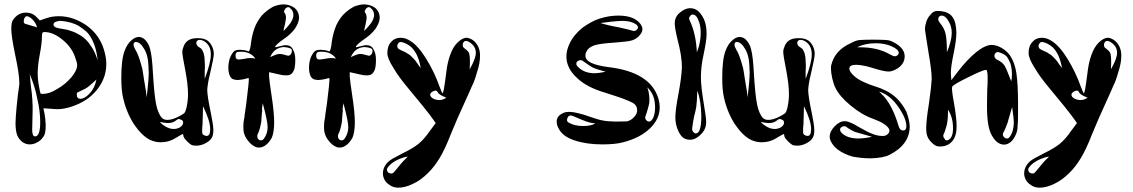

<svg xmlns="http://www.w3.org/2000/svg" viewBox="-20 -743 5238 888"><path d="M425.8 -375C420.9 -348.6 410.2 -327.1 394.5 -310.5C378.9 -293.9 364.3 -286.1 351.6 -286.1C340.8 -286.1 335 -293 335 -305.7C335 -310.5 335.9 -313.5 336.9 -314.5C337.9 -315.4 345.7 -319.3 358.4 -325.2C370.1 -330.1 378.9 -335 385.7 -339.8C392.6 -344.7 405.3 -356.4 425.8 -375ZM117.2 -400.4C131.8 -366.2 144.5 -329.1 152.3 -287.1C162.1 -246.1 166 -210 166 -177.7C166 -135.7 158.2 -113.3 143.6 -112.3H142.6H141.6C132.8 -112.3 128.9 -123 128.9 -143.6C129.9 -196.3 130.9 -225.6 130.9 -232.4C130.9 -240.2 130.9 -248 130.9 -255.9C129.9 -264.6 129.9 -271.5 129.9 -277.3C129.9 -282.2 128.9 -291 127.9 -302.7C127 -314.5 126 -322.3 125 -327.1C124 -332 123 -342.8 121.1 -361.3C120.1 -379.9 118.2 -392.6 117.2 -400.4ZM186.5 -594.7C211.9 -594.7 238.3 -584 267.6 -560.5C294.9 -539.1 314.5 -512.7 325.2 -484.4C333 -463.9 336.9 -449.2 336.9 -442.4C336.9 -425.8 328.1 -407.2 309.6 -384.8C291 -363.3 268.6 -344.7 242.2 -330.1C218.8 -315.4 197.3 -308.6 176.8 -308.6C171.9 -308.6 168 -309.6 167 -311.5C166 -314.5 162.1 -332 157.2 -362.3C155.3 -377 154.3 -391.6 154.3 -404.3C154.3 -426.8 157.2 -456.1 164.1 -492.2C170.9 -527.3 173.8 -553.7 173.8 -570.3C173.8 -581.1 174.8 -587.9 175.8 -589.8C176.8 -593.8 180.7 -594.7 186.5 -594.7ZM256.8 -611.3C237.3 -614.3 227.5 -620.1 227.5 -629.9C227.5 -634.8 230.5 -638.7 236.3 -641.6C243.2 -644.5 251 -646.5 261.7 -646.5C276.4 -645.5 292 -642.6 309.6 -637.7C322.3 -633.8 335 -628.9 345.7 -622.1C356.4 -615.2 368.2 -606.4 380.9 -595.7C392.6 -584 402.3 -568.4 410.2 -550.8C418.9 -531.2 424.8 -510.7 428.7 -486.3C429.7 -475.6 430.7 -468.8 431.6 -463.9C422.9 -492.2 412.1 -515.6 398.4 -533.2C386.7 -552.7 371.1 -566.4 355.5 -577.1C337.9 -587.9 323.2 -595.7 308.6 -599.6C293.9 -605.5 277.3 -608.4 256.8 -611.3ZM103.5 -668C106.4 -668 109.4 -667 114.3 -665C119.1 -663.1 125 -658.2 130.9 -652.3C138.7 -644.5 143.6 -636.7 147.5 -627.9C149.4 -623 150.4 -619.1 151.4 -616.2C140.6 -620.1 131.8 -623 123 -625C114.3 -627.9 108.4 -628.9 103.5 -630.9C99.6 -630.9 96.7 -632.8 93.8 -634.8C90.8 -635.7 89.8 -638.7 89.8 -644.5C89.8 -649.4 90.8 -655.3 93.8 -660.2C96.7 -665 99.6 -668 103.5 -668ZM148.4 -665C135.7 -677.7 120.1 -684.6 101.6 -684.6H99.6C76.2 -684.6 56.6 -673.8 42 -653.3C35.2 -645.5 32.2 -630.9 32.2 -609.4C32.2 -586.9 38.1 -546.9 50.8 -486.3C63.5 -427.7 69.3 -385.7 69.3 -362.3C69.3 -353.5 69.3 -347.7 68.4 -344.7C67.4 -339.8 66.4 -326.2 62.5 -302.7C60.5 -279.3 57.6 -260.7 56.6 -246.1C53.7 -213.9 51.8 -189.5 51.8 -172.9C51.8 -148.4 54.7 -128.9 60.5 -115.2C66.4 -102.5 75.2 -91.8 86.9 -84C96.7 -78.1 106.4 -75.2 117.2 -75.2C129.9 -75.2 141.6 -78.1 154.3 -85.9C166 -91.8 174.8 -101.6 181.6 -112.3C188.5 -121.1 191.4 -138.7 191.4 -165C190.4 -186.5 188.5 -205.1 185.5 -219.7L180.7 -242.2L224.6 -239.3C231.4 -238.3 240.2 -238.3 250 -238.3C266.6 -238.3 287.1 -242.2 311.5 -250C361.3 -266.6 400.4 -292 428.7 -328.1C457 -363.3 471.7 -403.3 471.7 -447.3C471.7 -467.8 467.8 -490.2 460.9 -512.7C447.3 -558.6 419.9 -596.7 380.9 -625C339.8 -653.3 297.9 -668 252 -668C231.4 -668 210.9 -665 192.4 -658.2L164.1 -648.4Z M805.7 -192.4C811.5 -192.4 816.4 -190.4 821.3 -187.5C825.2 -184.6 827.1 -179.7 827.1 -174.8C826.2 -166 820.3 -158.2 807.6 -151.4C800.8 -148.4 793 -146.5 783.2 -146.5C770.5 -146.5 757.8 -150.4 743.2 -159.2C732.4 -166 724.6 -171.9 719.7 -178.7C736.3 -175.8 749 -173.8 755.9 -173.8C765.6 -173.8 774.4 -175.8 780.3 -177.7C788.1 -181.6 793 -184.6 795.9 -187.5C799.8 -190.4 802.7 -192.4 805.7 -192.4ZM918.9 -252C941.4 -206.1 952.1 -170.9 952.1 -146.5C952.1 -141.6 951.2 -134.8 950.2 -127C947.3 -118.2 942.4 -114.3 935.5 -114.3C930.7 -114.3 925.8 -116.2 920.9 -119.1C917 -122.1 915 -127 915 -131.8V-143.6C915 -148.4 915 -154.3 916 -160.2C917 -168 917 -173.8 917 -180.7C918 -195.3 918 -218.8 918.9 -252ZM606.4 -512.7C600.6 -522.5 597.7 -530.3 597.7 -536.1C597.7 -544.9 601.6 -548.8 608.4 -548.8C621.1 -548.8 633.8 -539.1 645.5 -518.6C659.2 -498 666 -468.8 667 -430.7C667 -428.7 667 -425.8 667 -419.9C668 -416 668 -412.1 668 -409.2C668 -387.7 665 -348.6 658.2 -293C658.2 -293.9 657.2 -302.7 655.3 -319.3C652.3 -335.9 649.4 -355.5 645.5 -378.9C642.6 -400.4 639.6 -417 637.7 -426.8C627 -467.8 617.2 -496.1 606.4 -512.7ZM901.4 -524.4C892.6 -529.3 888.7 -535.2 887.7 -543.9C888.7 -553.7 893.6 -558.6 904.3 -558.6C910.2 -558.6 916 -556.6 921.9 -553.7C944.3 -541 955.1 -520.5 955.1 -491.2C955.1 -464.8 945.3 -427.7 926.8 -377.9V-387.7C926.8 -393.6 926.8 -402.3 926.8 -414.1C927.7 -425.8 927.7 -434.6 927.7 -441.4C927.7 -450.2 926.8 -462.9 925.8 -477.5C923.8 -491.2 920.9 -502 917 -507.8C914.1 -515.6 908.2 -520.5 901.4 -524.4ZM648.4 -561.5C640.6 -568.4 631.8 -571.3 623 -572.3C610.4 -572.3 598.6 -566.4 586.9 -555.7C574.2 -544.9 564.5 -529.3 556.6 -508.8C545.9 -481.4 541 -439.5 541 -381.8C541 -343.8 543.9 -314.5 548.8 -293C558.6 -248 575.2 -207 598.6 -169.9C623 -133.8 648.4 -108.4 674.8 -95.7C690.4 -88.9 706.1 -85 722.7 -85C749 -85 772.5 -91.8 794.9 -106.4C813.5 -117.2 823.2 -123 825.2 -123C827.1 -123 828.1 -120.1 828.1 -115.2C828.1 -109.4 834 -100.6 846.7 -87.9C854.5 -80.1 861.3 -75.2 866.2 -72.3C871.1 -70.3 878.9 -69.3 887.7 -69.3C902.3 -69.3 917 -73.2 929.7 -80.1C942.4 -86.9 952.1 -93.8 958 -103.5C963.9 -111.3 966.8 -124 966.8 -140.6C966.8 -157.2 962.9 -182.6 956.1 -215.8C944.3 -271.5 938.5 -308.6 938.5 -327.1C939.5 -344.7 943.4 -371.1 952.1 -405.3C962.9 -451.2 968.8 -481.4 968.8 -494.1C968.8 -503.9 966.8 -514.6 961.9 -526.4C956.1 -539.1 948.2 -548.8 940.4 -554.7C930.7 -561.5 918.9 -565.4 902.3 -566.4H891.6C861.3 -566.4 841.8 -555.7 831.1 -533.2C826.2 -521.5 823.2 -511.7 823.2 -503.9C823.2 -493.2 827.1 -466.8 835.9 -423.8C844.7 -377.9 849.6 -339.8 849.6 -307.6C849.6 -289.1 847.7 -268.6 842.8 -246.1C839.8 -233.4 836.9 -225.6 833 -220.7C828.1 -215.8 819.3 -210.9 806.6 -204.1C786.1 -193.4 768.6 -188.5 753.9 -188.5C743.2 -188.5 735.4 -191.4 728.5 -198.2C716.8 -210.9 708 -232.4 702.1 -260.7C696.3 -289.1 691.4 -336.9 687.5 -402.3C684.6 -456.1 680.7 -492.2 674.8 -513.7C670.9 -533.2 661.1 -549.8 648.4 -561.5Z M1195.3 -265.6C1210 -210 1217.8 -173.8 1217.8 -155.3C1217.8 -136.7 1212.9 -120.1 1202.1 -103.5C1197.3 -96.7 1192.4 -93.8 1186.5 -93.8C1181.6 -93.8 1176.8 -95.7 1174.8 -99.6C1170.9 -103.5 1169.9 -108.4 1169.9 -113.3C1169.9 -118.2 1170.9 -121.1 1171.9 -123C1176.8 -131.8 1179.7 -141.6 1182.6 -152.3C1185.5 -163.1 1186.5 -171.9 1188.5 -180.7C1188.5 -189.5 1190.4 -203.1 1191.4 -221.7C1192.4 -224.6 1193.4 -228.5 1192.4 -232.4C1191.4 -236.3 1191.4 -240.2 1192.4 -246.1C1193.4 -250 1194.3 -256.8 1195.3 -265.6ZM1093.8 -503.9C1112.3 -503.9 1128.9 -500 1141.6 -491.2C1151.4 -484.4 1157.2 -478.5 1160.2 -471.7C1155.3 -473.6 1147.5 -474.6 1138.7 -474.6C1130.9 -474.6 1121.1 -473.6 1108.4 -470.7C1096.7 -468.8 1088.9 -467.8 1085 -467.8C1080.1 -467.8 1076.2 -468.8 1073.2 -471.7C1070.3 -474.6 1069.3 -478.5 1069.3 -485.4C1069.3 -494.1 1071.3 -499 1075.2 -501C1078.1 -502.9 1085 -503.9 1093.8 -503.9ZM1229.5 -478.5C1242.2 -508.8 1263.7 -524.4 1293.9 -525.4C1305.7 -524.4 1315.4 -522.5 1322.3 -519.5C1327.1 -517.6 1330.1 -513.7 1330.1 -506.8C1330.1 -502 1328.1 -497.1 1325.2 -492.2C1321.3 -487.3 1317.4 -485.4 1313.5 -485.4H1311.5C1308.6 -486.3 1302.7 -487.3 1293.9 -490.2C1286.1 -492.2 1280.3 -493.2 1276.4 -493.2H1269.5C1260.7 -492.2 1247.1 -487.3 1229.5 -478.5ZM1313.5 -710C1317.4 -710 1322.3 -706.1 1328.1 -699.2C1334 -692.4 1336.9 -683.6 1336.9 -673.8C1336.9 -658.2 1329.1 -641.6 1313.5 -624C1311.5 -621.1 1303.7 -612.3 1291 -599.6C1292 -606.4 1293.9 -617.2 1297.9 -630.9C1300.8 -645.5 1302.7 -655.3 1302.7 -662.1C1302.7 -667 1301.8 -670.9 1300.8 -673.8C1300.8 -674.8 1299.8 -676.8 1298.8 -679.7C1297.9 -682.6 1296.9 -683.6 1295.9 -682.6C1294.9 -685.5 1293.9 -687.5 1293.9 -688.5C1293.9 -693.4 1295.9 -698.2 1299.8 -703.1C1304.7 -708 1308.6 -710 1313.5 -710ZM1342.8 -706.1C1328.1 -716.8 1310.5 -722.7 1292 -722.7C1276.4 -722.7 1260.7 -718.8 1245.1 -712.9C1230.5 -705.1 1215.8 -695.3 1201.2 -681.6C1186.5 -668.9 1174.8 -650.4 1163.1 -627.9C1153.3 -605.5 1145.5 -579.1 1141.6 -549.8C1138.7 -519.5 1133.8 -504.9 1128.9 -504.9L1127.9 -505.9H1127L1125 -506.8C1124 -507.8 1122.1 -507.8 1119.1 -508.8C1116.2 -509.8 1113.3 -509.8 1110.4 -510.7C1106.4 -511.7 1102.5 -511.7 1098.6 -511.7C1095.7 -512.7 1091.8 -512.7 1087.9 -512.7C1075.2 -512.7 1065.4 -509.8 1060.5 -503.9C1052.7 -495.1 1046.9 -484.4 1042 -470.7C1038.1 -457 1036.1 -443.4 1036.1 -429.7C1036.1 -417 1038.1 -405.3 1042 -394.5C1045.9 -384.8 1051.8 -378.9 1059.6 -376C1066.4 -374 1073.2 -373 1080.1 -373C1087.9 -373 1097.7 -375 1109.4 -377C1121.1 -380.9 1127.9 -381.8 1128.9 -381.8C1129.9 -381.8 1130.9 -380.9 1130.9 -377.9C1130.9 -365.2 1127 -327.1 1119.1 -264.6C1118.2 -254.9 1116.2 -243.2 1114.3 -230.5C1112.3 -216.8 1110.4 -207 1110.4 -200.2C1108.4 -193.4 1108.4 -186.5 1106.4 -177.7C1106.4 -168.9 1105.5 -162.1 1105.5 -156.2C1105.5 -145.5 1106.4 -137.7 1107.4 -131.8C1111.3 -115.2 1118.2 -101.6 1129.9 -88.9C1139.6 -76.2 1151.4 -68.4 1162.1 -63.5C1165 -61.5 1170.9 -60.5 1177.7 -60.5C1189.5 -60.5 1200.2 -64.5 1211.9 -74.2C1221.7 -82 1230.5 -93.8 1237.3 -106.4C1244.1 -123 1248 -146.5 1248 -176.8C1248 -207 1244.1 -248 1236.3 -298.8C1228.5 -351.6 1224.6 -380.9 1224.6 -387.7V-409.2L1263.7 -400.4C1278.3 -396.5 1291 -394.5 1303.7 -394.5C1314.5 -394.5 1321.3 -396.5 1326.2 -400.4C1331.1 -403.3 1335 -409.2 1338.9 -417C1343.8 -427.7 1345.7 -444.3 1345.7 -465.8C1345.7 -484.4 1342.8 -501 1335 -513.7C1329.1 -527.3 1317.4 -534.2 1300.8 -534.2C1296.9 -534.2 1290 -533.2 1279.3 -530.3L1254.9 -524.4C1253.9 -524.4 1252.9 -525.4 1252.9 -526.4C1252.9 -529.3 1256.8 -534.2 1264.6 -541C1272.5 -547.9 1281.2 -554.7 1291 -561.5C1313.5 -576.2 1331.1 -592.8 1344.7 -611.3C1356.4 -629.9 1363.3 -646.5 1363.3 -663.1C1362.3 -680.7 1355.5 -695.3 1342.8 -706.1Z M1568.4 -265.6C1583 -210 1590.8 -173.8 1590.8 -155.3C1590.8 -136.7 1585.9 -120.1 1575.2 -103.5C1570.3 -96.7 1565.4 -93.8 1559.6 -93.8C1554.7 -93.8 1549.8 -95.7 1547.9 -99.6C1543.9 -103.5 1543 -108.4 1543 -113.3C1543 -118.2 1543.9 -121.1 1544.9 -123C1549.8 -131.8 1552.7 -141.6 1555.7 -152.3C1558.6 -163.1 1559.6 -171.9 1561.5 -180.7C1561.5 -189.5 1563.5 -203.1 1564.5 -221.7C1565.4 -224.6 1566.4 -228.5 1565.4 -232.4C1564.5 -236.3 1564.5 -240.2 1565.4 -246.1C1566.4 -250 1567.4 -256.8 1568.4 -265.6ZM1466.8 -503.9C1485.4 -503.9 1502 -500 1514.6 -491.2C1524.4 -484.4 1530.3 -478.5 1533.2 -471.7C1528.3 -473.6 1520.5 -474.6 1511.7 -474.6C1503.9 -474.6 1494.1 -473.6 1481.4 -470.7C1469.7 -468.8 1461.9 -467.8 1458 -467.8C1453.1 -467.8 1449.2 -468.8 1446.3 -471.7C1443.4 -474.6 1442.4 -478.5 1442.4 -485.4C1442.4 -494.1 1444.3 -499 1448.2 -501C1451.2 -502.9 1458 -503.9 1466.8 -503.9ZM1602.5 -478.5C1615.2 -508.8 1636.7 -524.4 1667 -525.4C1678.7 -524.4 1688.5 -522.5 1695.3 -519.5C1700.2 -517.6 1703.1 -513.7 1703.1 -506.8C1703.1 -502 1701.2 -497.1 1698.2 -492.2C1694.3 -487.3 1690.4 -485.4 1686.5 -485.4H1684.6C1681.6 -486.3 1675.8 -487.3 1667 -490.2C1659.2 -492.2 1653.3 -493.2 1649.4 -493.2H1642.6C1633.8 -492.2 1620.1 -487.3 1602.5 -478.5ZM1686.5 -710C1690.4 -710 1695.3 -706.1 1701.2 -699.2C1707 -692.4 1710 -683.6 1710 -673.8C1710 -658.2 1702.1 -641.6 1686.5 -624C1684.6 -621.1 1676.8 -612.3 1664.1 -599.6C1665 -606.4 1667 -617.2 1670.9 -630.9C1673.8 -645.5 1675.8 -655.3 1675.8 -662.1C1675.8 -667 1674.8 -670.9 1673.8 -673.8C1673.8 -674.8 1672.9 -676.8 1671.9 -679.7C1670.9 -682.6 1669.9 -683.6 1668.9 -682.6C1668 -685.5 1667 -687.5 1667 -688.5C1667 -693.4 1668.9 -698.2 1672.9 -703.1C1677.7 -708 1681.6 -710 1686.5 -710ZM1715.8 -706.1C1701.2 -716.8 1683.6 -722.7 1665 -722.7C1649.4 -722.7 1633.8 -718.8 1618.2 -712.9C1603.5 -705.1 1588.9 -695.3 1574.2 -681.6C1559.6 -668.9 1547.9 -650.4 1536.1 -627.9C1526.4 -605.5 1518.6 -579.1 1514.6 -549.8C1511.7 -519.5 1506.8 -504.9 1502 -504.9L1501 -505.9H1500L1498 -506.8C1497.1 -507.8 1495.1 -507.8 1492.2 -508.8C1489.3 -509.8 1486.3 -509.8 1483.4 -510.7C1479.5 -511.7 1475.6 -511.7 1471.7 -511.7C1468.8 -512.7 1464.8 -512.7 1460.9 -512.7C1448.2 -512.7 1438.5 -509.8 1433.6 -503.9C1425.8 -495.1 1419.9 -484.4 1415 -470.7C1411.1 -457 1409.2 -443.4 1409.2 -429.7C1409.2 -417 1411.1 -405.3 1415 -394.5C1418.9 -384.8 1424.8 -378.9 1432.6 -376C1439.5 -374 1446.3 -373 1453.1 -373C1460.9 -373 1470.7 -375 1482.4 -377C1494.1 -380.9 1501 -381.8 1502 -381.8C1502.9 -381.8 1503.9 -380.9 1503.9 -377.9C1503.9 -365.2 1500 -327.1 1492.2 -264.6C1491.2 -254.9 1489.3 -243.2 1487.3 -230.5C1485.4 -216.8 1483.4 -207 1483.4 -200.2C1481.4 -193.4 1481.4 -186.5 1479.5 -177.7C1479.5 -168.9 1478.5 -162.1 1478.5 -156.2C1478.5 -145.5 1479.5 -137.7 1480.5 -131.8C1484.4 -115.2 1491.2 -101.6 1502.9 -88.9C1512.7 -76.2 1524.4 -68.4 1535.2 -63.5C1538.1 -61.5 1543.9 -60.5 1550.8 -60.5C1562.5 -60.5 1573.2 -64.5 1585 -74.2C1594.7 -82 1603.5 -93.8 1610.4 -106.4C1617.2 -123 1621.1 -146.5 1621.1 -176.8C1621.1 -207 1617.2 -248 1609.4 -298.8C1601.6 -351.6 1597.7 -380.9 1597.7 -387.7V-409.2L1636.7 -400.4C1651.4 -396.5 1664.1 -394.5 1676.8 -394.5C1687.5 -394.5 1694.3 -396.5 1699.2 -400.4C1704.1 -403.3 1708 -409.2 1711.9 -417C1716.8 -427.7 1718.8 -444.3 1718.8 -465.8C1718.8 -484.4 1715.8 -501 1708 -513.7C1702.1 -527.3 1690.4 -534.2 1673.8 -534.2C1669.9 -534.2 1663.1 -533.2 1652.3 -530.3L1627.9 -524.4C1627 -524.4 1626 -525.4 1626 -526.4C1626 -529.3 1629.9 -534.2 1637.7 -541C1645.5 -547.9 1654.3 -554.7 1664.1 -561.5C1686.5 -576.2 1704.1 -592.8 1717.8 -611.3C1729.5 -629.9 1736.3 -646.5 1736.3 -663.1C1735.4 -680.7 1728.5 -695.3 1715.8 -706.1Z M1866.2 -18.6C1854.5 -7.8 1840.8 5.9 1826.2 24.4C1811.5 43 1801.8 53.7 1798.8 56.6C1795.9 58.6 1793 59.6 1790 59.6C1784.2 59.6 1779.3 57.6 1775.4 54.7C1771.5 50.8 1769.5 45.9 1769.5 41C1769.5 38.1 1770.5 35.2 1772.5 33.2C1783.2 16.6 1801.8 2.9 1827.1 -7.8C1841.8 -13.7 1854.5 -17.6 1866.2 -18.6ZM1995.1 -324.2C1998 -324.2 2000 -323.2 2001 -321.3C2002.9 -319.3 2004.9 -317.4 2005.9 -314.5C2006.8 -311.5 2010.7 -308.6 2016.6 -304.7C2022.5 -300.8 2029.3 -296.9 2038.1 -293.9C2041 -293 2043 -292 2043.9 -291C2034.2 -284.2 2023.4 -280.3 2011.7 -280.3C2001 -280.3 1991.2 -283.2 1983.4 -287.1C1973.6 -293 1969.7 -297.9 1969.7 -304.7C1969.7 -310.5 1973.6 -315.4 1980.5 -319.3C1986.3 -322.3 1991.2 -324.2 1995.1 -324.2ZM1834 -548.8C1835 -548.8 1837.9 -548.8 1841.8 -546.9C1845.7 -546.9 1851.6 -543.9 1860.4 -540C1868.2 -536.1 1876 -530.3 1883.8 -523.4C1891.6 -515.6 1899.4 -504.9 1907.2 -490.2C1914.1 -475.6 1919.9 -459 1923.8 -439.5C1924.8 -433.6 1924.8 -429.7 1925.8 -427.7C1915 -443.4 1906.2 -455.1 1899.4 -464.8C1892.6 -472.7 1883.8 -480.5 1876 -488.3C1866.2 -494.1 1859.4 -499 1854.5 -502C1849.6 -503.9 1839.8 -507.8 1827.1 -514.6C1820.3 -518.6 1817.4 -523.4 1817.4 -530.3C1817.4 -535.2 1819.3 -539.1 1822.3 -543C1825.2 -546.9 1829.1 -548.8 1834 -548.8ZM2126 -521.5C2122.1 -524.4 2120.1 -528.3 2120.1 -535.2C2120.1 -540 2121.1 -543.9 2124 -547.9C2127 -551.8 2130.9 -553.7 2135.7 -553.7C2140.6 -553.7 2145.5 -551.8 2151.4 -547.9C2170.9 -535.2 2180.7 -519.5 2180.7 -499C2180.7 -480.5 2170.9 -455.1 2152.3 -422.9C2152.3 -427.7 2152.3 -434.6 2153.3 -443.4C2153.3 -452.1 2153.3 -457 2153.3 -460C2153.3 -480.5 2151.4 -494.1 2147.5 -501C2144.5 -505.9 2137.7 -512.7 2126 -521.5ZM2171.9 -553.7C2161.1 -562.5 2149.4 -567.4 2138.7 -568.4C2125 -568.4 2110.4 -560.5 2094.7 -544.9C2082 -532.2 2071.3 -514.6 2062.5 -490.2C2053.7 -465.8 2048.8 -443.4 2045.9 -421.9C2043 -400.4 2040 -378.9 2037.1 -356.4C2034.2 -334 2031.2 -320.3 2028.3 -313.5C2028.3 -312.5 2028.3 -311.5 2027.3 -311.5C2025.4 -311.5 2020.5 -322.3 2012.7 -342.8C1997.1 -387.7 1976.6 -429.7 1952.1 -469.7C1927.7 -509.8 1903.3 -537.1 1880.9 -551.8C1865.2 -562.5 1849.6 -568.4 1833 -568.4C1815.4 -568.4 1800.8 -562.5 1789.1 -548.8C1777.3 -537.1 1771.5 -519.5 1771.5 -498C1771.5 -481.4 1780.3 -459 1799.8 -428.7C1817.4 -398.4 1838.9 -370.1 1862.3 -341.8C1885.7 -313.5 1910.2 -284.2 1934.6 -253.9C1959 -223.6 1975.6 -202.1 1983.4 -190.4L1995.1 -173.8L1966.8 -135.7C1950.2 -111.3 1932.6 -91.8 1916 -78.1C1899.4 -64.5 1875 -49.8 1842.8 -34.2C1806.6 -15.6 1785.2 -3.9 1778.3 2.9C1759.8 19.5 1751 38.1 1751 59.6C1751 72.3 1754.9 83 1761.7 93.8C1768.6 103.5 1778.3 111.3 1791 118.2C1801.8 123 1811.5 125 1822.3 125C1842.8 125 1866.2 119.1 1889.6 107.4C1915 95.7 1937.5 79.1 1959 57.6C1979.5 38.1 1997.1 14.6 2013.7 -12.7C2030.3 -40 2046.9 -76.2 2064.5 -121.1C2084 -168.9 2106.4 -220.7 2131.8 -275.4C2146.5 -307.6 2157.2 -331.1 2163.1 -345.7C2170.9 -360.4 2178.7 -381.8 2186.5 -410.2C2196.3 -438.5 2200.2 -463.9 2200.2 -486.3C2200.2 -514.6 2190.4 -537.1 2171.9 -553.7Z M2610.4 -175.8C2605.5 -178.7 2602.5 -182.6 2602.5 -187.5C2602.5 -193.4 2604.5 -198.2 2607.4 -203.1C2611.3 -207 2616.2 -209 2621.1 -209C2622.1 -209 2624 -209 2625 -208C2627 -208 2638.7 -203.1 2660.2 -193.4C2682.6 -183.6 2700.2 -177.7 2714.8 -174.8C2722.7 -173.8 2728.5 -172.9 2733.4 -171.9C2719.7 -164.1 2701.2 -160.2 2677.7 -160.2C2651.4 -160.2 2628.9 -165 2610.4 -175.8ZM2973.6 -338.9C2998 -316.4 3009.8 -286.1 3009.8 -246.1C3009.8 -228.5 3006.8 -212.9 3002 -200.2C2996.1 -187.5 2989.3 -180.7 2981.4 -180.7C2978.5 -180.7 2975.6 -181.6 2972.7 -183.6C2963.9 -190.4 2961.9 -198.2 2965.8 -207C2966.8 -209 2967.8 -213.9 2970.7 -220.7C2972.7 -227.5 2973.6 -232.4 2974.6 -234.4C2975.6 -236.3 2976.6 -240.2 2977.5 -244.1C2978.5 -250 2979.5 -252.9 2980.5 -254.9C2980.5 -256.8 2980.5 -259.8 2982.4 -263.7C2982.4 -267.6 2983.4 -271.5 2983.4 -274.4V-284.2C2983.4 -293 2982.4 -302.7 2980.5 -314.5C2978.5 -324.2 2976.6 -332 2973.6 -338.9ZM2650.4 -436.5C2647.5 -439.5 2645.5 -443.4 2645.5 -448.2C2645.5 -453.1 2647.5 -457 2651.4 -460C2655.3 -462.9 2660.2 -464.8 2665 -464.8C2669.9 -464.8 2672.9 -463.9 2675.8 -460.9C2696.3 -446.3 2710.9 -436.5 2719.7 -431.6C2728.5 -426.8 2749 -419.9 2781.2 -411.1C2757.8 -406.2 2741.2 -404.3 2732.4 -404.3H2729.5C2696.3 -404.3 2669.9 -415 2650.4 -436.5ZM2857.4 -646.5C2877.9 -646.5 2895.5 -643.6 2910.2 -636.7C2923.8 -630.9 2930.7 -624 2930.7 -616.2C2930.7 -613.3 2929.7 -610.4 2926.8 -607.4C2920.9 -599.6 2913.1 -597.7 2903.3 -601.6C2894.5 -604.5 2874 -609.4 2843.8 -616.2C2805.7 -623 2777.3 -629.9 2756.8 -636.7C2765.6 -637.7 2781.2 -638.7 2804.7 -642.6C2828.1 -644.5 2845.7 -646.5 2857.4 -646.5ZM2934.6 -640.6C2914.1 -661.1 2882.8 -670.9 2838.9 -670.9C2810.5 -670.9 2782.2 -666 2753.9 -657.2C2725.6 -648.4 2699.2 -632.8 2671.9 -613.3C2646.5 -591.8 2626 -567.4 2613.3 -539.1C2604.5 -520.5 2599.6 -501 2599.6 -482.4C2599.6 -446.3 2615.2 -413.1 2648.4 -382.8C2679.7 -352.5 2724.6 -330.1 2781.2 -313.5C2806.6 -305.7 2832 -296.9 2855.5 -289.1C2880.9 -279.3 2897.5 -272.5 2906.2 -267.6C2919.9 -259.8 2926.8 -248 2926.8 -233.4C2926.8 -217.8 2918 -204.1 2901.4 -191.4C2894.5 -186.5 2887.7 -183.6 2879.9 -181.6C2872.1 -181.6 2854.5 -180.7 2828.1 -180.7C2800.8 -181.6 2781.2 -182.6 2769.5 -185.5C2756.8 -187.5 2738.3 -192.4 2713.9 -201.2C2668 -217.8 2633.8 -225.6 2613.3 -225.6C2600.6 -225.6 2589.8 -223.6 2582 -218.8C2563.5 -210 2554.7 -197.3 2554.7 -180.7C2554.7 -171.9 2556.6 -162.1 2561.5 -153.3C2573.2 -126 2598.6 -106.4 2636.7 -93.8C2674.8 -81.1 2717.8 -75.2 2765.6 -75.2C2804.7 -75.2 2836.9 -78.1 2862.3 -85C2915 -98.6 2956.1 -120.1 2986.3 -149.4C3016.6 -178.7 3031.2 -210.9 3031.2 -247.1C3031.2 -258.8 3029.3 -271.5 3025.4 -286.1C3001 -368.2 2924.8 -417 2794.9 -432.6C2723.6 -441.4 2687.5 -459 2687.5 -485.4C2687.5 -491.2 2688.5 -497.1 2691.4 -502C2697.3 -516.6 2709 -526.4 2728.5 -533.2C2746.1 -539.1 2777.3 -543 2821.3 -545.9C2861.3 -548.8 2888.7 -551.8 2904.3 -556.6C2918 -561.5 2930.7 -569.3 2940.4 -582C2947.3 -590.8 2951.2 -599.6 2951.2 -608.4C2951.2 -619.1 2945.3 -629.9 2934.6 -640.6Z M3205.1 -323.2C3216.8 -293 3222.7 -253.9 3223.6 -206.1C3223.6 -152.3 3214.8 -126 3198.2 -126C3196.3 -126 3194.3 -126 3193.4 -127C3189.5 -128.9 3186.5 -131.8 3183.6 -136.7C3180.7 -141.6 3180.7 -146.5 3181.6 -152.3C3184.6 -174.8 3187.5 -192.4 3190.4 -205.1C3194.3 -218.8 3197.3 -232.4 3200.2 -248C3202.1 -261.7 3204.1 -287.1 3205.1 -323.2ZM3169.9 -648.4 3167 -657.2C3167 -662.1 3168.9 -666 3172.9 -669.9C3175.8 -673.8 3179.7 -675.8 3183.6 -675.8C3196.3 -675.8 3206.1 -664.1 3213.9 -639.6C3218.8 -625 3220.7 -609.4 3220.7 -591.8C3220.7 -569.3 3217.8 -547.9 3211.9 -527.3L3203.1 -501C3200.2 -558.6 3189.5 -607.4 3169.9 -648.4ZM3248 -585.9C3248 -621.1 3241.2 -649.4 3225.6 -671.9C3211.9 -694.3 3193.4 -705.1 3171.9 -705.1C3155.3 -705.1 3138.7 -697.3 3122.1 -682.6C3107.4 -669.9 3100.6 -653.3 3100.6 -634.8C3100.6 -622.1 3104.5 -597.7 3113.3 -561.5C3127 -509.8 3133.8 -466.8 3133.8 -432.6C3132.8 -403.3 3127.9 -362.3 3118.2 -310.5C3108.4 -260.7 3103.5 -223.6 3103.5 -199.2C3103.5 -176.8 3108.4 -155.3 3118.2 -134.8C3126 -119.1 3134.8 -108.4 3143.6 -103.5C3152.3 -98.6 3161.1 -96.7 3171.9 -96.7C3190.4 -96.7 3210 -107.4 3228.5 -128.9C3240.2 -142.6 3246.1 -159.2 3246.1 -178.7C3246.1 -192.4 3242.2 -219.7 3235.4 -260.7C3226.6 -314.5 3221.7 -356.4 3221.7 -385.7C3221.7 -418 3225.6 -453.1 3234.4 -492.2C3243.2 -534.2 3248 -565.4 3248 -585.9Z M3585 -192.4C3590.8 -192.4 3595.7 -190.4 3600.6 -187.5C3604.5 -184.6 3606.4 -179.7 3606.4 -174.8C3605.5 -166 3599.6 -158.2 3586.9 -151.4C3580.1 -148.4 3572.3 -146.5 3562.5 -146.5C3549.8 -146.5 3537.1 -150.4 3522.5 -159.2C3511.7 -166 3503.9 -171.9 3499 -178.7C3515.6 -175.8 3528.3 -173.8 3535.2 -173.8C3544.9 -173.8 3553.7 -175.8 3559.6 -177.7C3567.4 -181.6 3572.3 -184.6 3575.2 -187.5C3579.1 -190.4 3582 -192.4 3585 -192.4ZM3698.2 -252C3720.7 -206.1 3731.4 -170.9 3731.4 -146.5C3731.4 -141.6 3730.5 -134.8 3729.5 -127C3726.6 -118.2 3721.7 -114.3 3714.8 -114.3C3710 -114.3 3705.1 -116.2 3700.2 -119.1C3696.3 -122.1 3694.3 -127 3694.3 -131.8V-143.6C3694.3 -148.4 3694.3 -154.3 3695.3 -160.2C3696.3 -168 3696.3 -173.8 3696.3 -180.7C3697.3 -195.3 3697.3 -218.8 3698.2 -252ZM3385.7 -512.7C3379.9 -522.5 3377 -530.3 3377 -536.1C3377 -544.9 3380.9 -548.8 3387.7 -548.8C3400.4 -548.8 3413.1 -539.1 3424.8 -518.6C3438.5 -498 3445.3 -468.8 3446.3 -430.7C3446.3 -428.7 3446.3 -425.8 3446.3 -419.9C3447.3 -416 3447.3 -412.1 3447.3 -409.2C3447.3 -387.7 3444.3 -348.6 3437.5 -293C3437.5 -293.9 3436.5 -302.7 3434.6 -319.3C3431.6 -335.9 3428.7 -355.5 3424.8 -378.9C3421.9 -400.4 3418.9 -417 3417 -426.8C3406.2 -467.8 3396.5 -496.1 3385.7 -512.7ZM3680.7 -524.4C3671.9 -529.3 3668 -535.2 3667 -543.9C3668 -553.7 3672.9 -558.6 3683.6 -558.6C3689.5 -558.6 3695.3 -556.6 3701.2 -553.7C3723.6 -541 3734.4 -520.5 3734.4 -491.2C3734.4 -464.8 3724.6 -427.7 3706.1 -377.9V-387.7C3706.1 -393.6 3706.1 -402.3 3706.1 -414.1C3707 -425.8 3707 -434.6 3707 -441.4C3707 -450.2 3706.1 -462.9 3705.1 -477.5C3703.1 -491.2 3700.2 -502 3696.3 -507.8C3693.4 -515.6 3687.5 -520.5 3680.7 -524.4ZM3427.7 -561.5C3419.9 -568.4 3411.1 -571.3 3402.3 -572.3C3389.6 -572.3 3377.9 -566.4 3366.2 -555.7C3353.5 -544.9 3343.8 -529.3 3335.9 -508.8C3325.2 -481.4 3320.3 -439.5 3320.3 -381.8C3320.3 -343.8 3323.2 -314.5 3328.1 -293C3337.9 -248 3354.5 -207 3377.9 -169.9C3402.3 -133.8 3427.7 -108.4 3454.1 -95.7C3469.7 -88.9 3485.4 -85 3502 -85C3528.3 -85 3551.8 -91.8 3574.2 -106.4C3592.8 -117.2 3602.5 -123 3604.5 -123C3606.4 -123 3607.4 -120.1 3607.4 -115.2C3607.4 -109.4 3613.3 -100.6 3626 -87.9C3633.8 -80.1 3640.6 -75.2 3645.5 -72.3C3650.4 -70.3 3658.2 -69.3 3667 -69.3C3681.6 -69.3 3696.3 -73.2 3709 -80.1C3721.7 -86.9 3731.4 -93.8 3737.3 -103.5C3743.2 -111.3 3746.1 -124 3746.1 -140.6C3746.1 -157.2 3742.2 -182.6 3735.4 -215.8C3723.6 -271.5 3717.8 -308.6 3717.8 -327.1C3718.8 -344.7 3722.7 -371.1 3731.4 -405.3C3742.2 -451.2 3748 -481.4 3748 -494.1C3748 -503.9 3746.1 -514.6 3741.2 -526.4C3735.4 -539.1 3727.5 -548.8 3719.7 -554.7C3710 -561.5 3698.2 -565.4 3681.6 -566.4H3670.9C3640.6 -566.4 3621.1 -555.7 3610.4 -533.2C3605.5 -521.5 3602.5 -511.7 3602.5 -503.9C3602.5 -493.2 3606.4 -466.8 3615.2 -423.8C3624 -377.9 3628.9 -339.8 3628.9 -307.6C3628.9 -289.1 3627 -268.6 3622.1 -246.1C3619.1 -233.4 3616.2 -225.6 3612.3 -220.7C3607.4 -215.8 3598.6 -210.9 3585.9 -204.1C3565.4 -193.4 3547.9 -188.5 3533.2 -188.5C3522.5 -188.5 3514.6 -191.4 3507.8 -198.2C3496.1 -210.9 3487.3 -232.4 3481.4 -260.7C3475.6 -289.1 3470.7 -336.9 3466.8 -402.3C3463.9 -456.1 3460 -492.2 3454.1 -513.7C3450.2 -533.2 3440.4 -549.8 3427.7 -561.5Z M3871.1 -129.9C3867.2 -134.8 3865.2 -139.6 3865.2 -142.6C3865.2 -147.5 3867.2 -152.3 3871.1 -154.3C3875 -158.2 3879.9 -159.2 3884.8 -159.2C3889.6 -159.2 3892.6 -158.2 3895.5 -155.3C3908.2 -145.5 3920.9 -138.7 3934.6 -132.8C3948.2 -128.9 3974.6 -121.1 4012.7 -110.4C3990.2 -105.5 3968.8 -102.5 3950.2 -102.5C3915 -102.5 3888.7 -111.3 3871.1 -129.9ZM4044.9 -319.3C4078.1 -310.5 4107.4 -287.1 4133.8 -250C4159.2 -213.9 4171.9 -183.6 4171.9 -159.2C4171.9 -146.5 4167 -139.6 4157.2 -139.6C4146.5 -139.6 4139.6 -146.5 4135.7 -161.1C4115.2 -229.5 4088.9 -279.3 4055.7 -309.6C4050.8 -314.5 4046.9 -318.4 4044.9 -319.3ZM3943.4 -524.4C3969.7 -537.1 3999 -543 4030.3 -543C4058.6 -543 4084 -538.1 4104.5 -528.3C4126 -518.6 4136.7 -508.8 4136.7 -498C4136.7 -495.1 4134.8 -491.2 4131.8 -488.3C4124 -481.4 4115.2 -480.5 4104.5 -487.3C4086.9 -497.1 4070.3 -504.9 4054.7 -509.8C4039.1 -515.6 4019.5 -519.5 3995.1 -522.5C3983.4 -523.4 3969.7 -524.4 3953.1 -524.4ZM4018.6 -559.6C3985.4 -559.6 3963.9 -558.6 3954.1 -557.6C3943.4 -556.6 3930.7 -551.8 3916 -543.9C3865.2 -521.5 3835 -487.3 3824.2 -440.4C3823.2 -437.5 3823.2 -432.6 3823.2 -425.8C3823.2 -413.1 3825.2 -398.4 3829.1 -380.9C3833 -363.3 3837.9 -348.6 3843.8 -336.9C3856.4 -310.5 3879.9 -283.2 3913.1 -255.9C3948.2 -226.6 3982.4 -206.1 4018.6 -193.4C4058.6 -178.7 4083 -163.1 4091.8 -146.5C4095.7 -138.7 4093.8 -130.9 4085.9 -123C4080.1 -117.2 4073.2 -114.3 4064.5 -114.3C4057.6 -114.3 4051.8 -114.3 4046.9 -115.2C4030.3 -117.2 4011.7 -124 3990.2 -134.8C3968.8 -146.5 3948.2 -157.2 3930.7 -168C3911.1 -177.7 3897.5 -182.6 3887.7 -182.6C3871.1 -182.6 3855.5 -174.8 3840.8 -159.2C3825.2 -143.6 3817.4 -127 3817.4 -110.4C3817.4 -106.4 3817.4 -103.5 3818.4 -101.6C3822.3 -85 3834 -68.4 3852.5 -52.7C3872.1 -38.1 3895.5 -26.4 3923.8 -18.6C3950.2 -13.7 3977.5 -10.7 4005.9 -10.7C4044.9 -11.7 4074.2 -16.6 4094.7 -27.3C4156.2 -58.6 4187.5 -102.5 4187.5 -159.2C4186.5 -178.7 4181.6 -201.2 4171.9 -226.6C4160.2 -250 4145.5 -269.5 4129.9 -286.1C4112.3 -302.7 4095.7 -314.5 4078.1 -323.2C4060.5 -332 4043 -338.9 4026.4 -343.8C4009.8 -348.6 3992.2 -355.5 3975.6 -363.3C3958 -371.1 3943.4 -379.9 3932.6 -389.6C3916 -404.3 3908.2 -416 3908.2 -425.8C3908.2 -437.5 3918.9 -443.4 3940.4 -443.4C3960.9 -442.4 3983.4 -438.5 4008.8 -430.7C4048.8 -418 4076.2 -412.1 4088.9 -412.1C4098.6 -412.1 4109.4 -415 4121.1 -420.9C4149.4 -435.5 4164.1 -456.1 4164.1 -482.4C4164.1 -506.8 4148.4 -528.3 4116.2 -545.9C4104.5 -552.7 4092.8 -556.6 4083 -557.6C4071.3 -558.6 4050.8 -559.6 4018.6 -559.6Z M4364.3 -235.4C4379.9 -212.9 4387.7 -183.6 4387.7 -149.4C4387.7 -121.1 4380.9 -103.5 4366.2 -95.7C4364.3 -94.7 4361.3 -93.8 4358.4 -93.8C4354.5 -93.8 4350.6 -95.7 4348.6 -101.6C4344.7 -105.5 4343.8 -109.4 4342.8 -112.3C4342.8 -115.2 4342.8 -117.2 4342.8 -119.1C4342.8 -120.1 4343.8 -122.1 4346.7 -127C4348.6 -131.8 4351.6 -138.7 4354.5 -150.4C4358.4 -160.2 4361.3 -172.9 4362.3 -185.5C4363.3 -194.3 4364.3 -206.1 4364.3 -220.7ZM4661.1 -248C4666 -214.8 4668.9 -190.4 4668.9 -174.8C4668 -147.5 4662.1 -126 4649.4 -109.4C4646.5 -104.5 4641.6 -102.5 4636.7 -102.5C4631.8 -102.5 4627.9 -104.5 4624 -108.4C4620.1 -112.3 4618.2 -117.2 4618.2 -122.1C4618.2 -125 4619.1 -127.9 4621.1 -130.9C4623 -135.7 4625 -139.6 4627.9 -144.5C4629.9 -148.4 4631.8 -153.3 4633.8 -159.2C4635.7 -165 4637.7 -169.9 4639.6 -173.8C4640.6 -177.7 4642.6 -183.6 4644.5 -191.4C4646.5 -198.2 4648.4 -204.1 4649.4 -208C4650.4 -211.9 4652.3 -218.8 4655.3 -228.5C4658.2 -237.3 4660.2 -244.1 4661.1 -248ZM4594.7 -502C4595.7 -502 4598.6 -502 4601.6 -501C4604.5 -500 4610.4 -498 4618.2 -494.1C4625 -491.2 4631.8 -486.3 4637.7 -479.5C4642.6 -472.7 4647.5 -462.9 4653.3 -449.2C4657.2 -435.5 4660.2 -418.9 4660.2 -400.4C4660.2 -391.6 4659.2 -383.8 4659.2 -378.9C4657.2 -374 4657.2 -369.1 4657.2 -366.2C4642.6 -404.3 4632.8 -428.7 4626 -439.5C4619.1 -450.2 4607.4 -460 4589.8 -467.8C4583 -472.7 4579.1 -477.5 4579.1 -484.4C4579.1 -489.3 4580.1 -493.2 4583 -496.1C4585.9 -500 4589.8 -502 4594.7 -502ZM4325.2 -639.6C4321.3 -644.5 4319.3 -649.4 4319.3 -654.3C4319.3 -659.2 4321.3 -663.1 4323.2 -666C4327.1 -668.9 4330.1 -670.9 4335 -670.9C4347.7 -670.9 4359.4 -660.2 4370.1 -639.6C4377.9 -625 4381.8 -608.4 4381.8 -590.8C4381.8 -566.4 4374 -537.1 4359.4 -501C4359.4 -540 4357.4 -568.4 4353.5 -585.9C4349.6 -604.5 4339.8 -622.1 4325.2 -639.6ZM4314.5 -692.4C4303.7 -692.4 4293 -687.5 4284.2 -675.8C4274.4 -666 4267.6 -654.3 4263.7 -640.6C4259.8 -628.9 4257.8 -617.2 4257.8 -608.4C4257.8 -603.5 4263.7 -567.4 4274.4 -500C4284.2 -444.3 4289.1 -403.3 4289.1 -377C4288.1 -355.5 4284.2 -318.4 4276.4 -264.6C4267.6 -210.9 4263.7 -172.9 4263.7 -150.4C4263.7 -133.8 4265.6 -121.1 4268.6 -114.3C4271.5 -104.5 4277.3 -95.7 4286.1 -86.9C4293.9 -78.1 4301.8 -72.3 4309.6 -68.4C4314.5 -66.4 4320.3 -65.4 4327.1 -65.4C4343.8 -65.4 4358.4 -69.3 4370.1 -77.1C4381.8 -85.9 4390.6 -95.7 4395.5 -108.4C4401.4 -121.1 4404.3 -137.7 4404.3 -159.2C4404.3 -183.6 4400.4 -218.8 4392.6 -264.6C4385.7 -299.8 4382.8 -324.2 4382.8 -336.9C4383.8 -337.9 4383.8 -338.9 4383.8 -339.8V-341.8C4385.7 -347.7 4410.2 -362.3 4456.1 -384.8C4502.9 -408.2 4531.2 -419.9 4540 -419.9H4541C4545.9 -418 4547.9 -405.3 4547.9 -380.9C4547.9 -372.1 4547.9 -353.5 4545.9 -326.2C4545.9 -296.9 4544.9 -274.4 4544.9 -256.8V-249C4544.9 -188.5 4551.8 -144.5 4566.4 -118.2C4582 -88.9 4601.6 -74.2 4624 -74.2C4634.8 -74.2 4644.5 -78.1 4655.3 -86.9C4665 -95.7 4672.9 -107.4 4678.7 -122.1C4683.6 -132.8 4686.5 -145.5 4686.5 -162.1C4688.5 -177.7 4688.5 -210 4688.5 -258.8C4688.5 -324.2 4685.5 -373 4680.7 -405.3C4675.8 -437.5 4666 -464.8 4651.4 -486.3C4641.6 -500 4628.9 -511.7 4612.3 -521.5C4596.7 -530.3 4581.1 -535.2 4566.4 -535.2C4546.9 -535.2 4523.4 -524.4 4495.1 -502C4467.8 -479.5 4438.5 -449.2 4408.2 -409.2L4379.9 -372.1L4377.9 -400.4V-409.2C4377.9 -424.8 4381.8 -454.1 4390.6 -496.1C4399.4 -538.1 4403.3 -570.3 4403.3 -592.8C4403.3 -604.5 4401.4 -618.2 4398.4 -634.8C4393.6 -654.3 4384.8 -668.9 4372.1 -677.7C4358.4 -687.5 4338.9 -692.4 4314.5 -692.4Z M4832 -18.6C4820.3 -7.8 4806.6 5.9 4792 24.4C4777.3 43 4767.6 53.7 4764.6 56.6C4761.7 58.6 4758.8 59.6 4755.9 59.6C4750 59.6 4745.1 57.6 4741.2 54.7C4737.3 50.8 4735.4 45.9 4735.4 41C4735.4 38.1 4736.3 35.2 4738.3 33.2C4749 16.6 4767.6 2.9 4793 -7.8C4807.6 -13.7 4820.3 -17.6 4832 -18.6ZM4960.9 -324.2C4963.9 -324.2 4965.8 -323.2 4966.8 -321.3C4968.8 -319.3 4970.7 -317.4 4971.7 -314.5C4972.7 -311.5 4976.6 -308.6 4982.4 -304.7C4988.3 -300.8 4995.1 -296.9 5003.9 -293.9C5006.8 -293 5008.8 -292 5009.8 -291C5000 -284.2 4989.3 -280.3 4977.5 -280.3C4966.8 -280.3 4957 -283.2 4949.2 -287.1C4939.5 -293 4935.5 -297.9 4935.5 -304.7C4935.5 -310.5 4939.5 -315.4 4946.3 -319.3C4952.1 -322.3 4957 -324.2 4960.9 -324.2ZM4799.8 -548.8C4800.8 -548.8 4803.7 -548.8 4807.6 -546.9C4811.5 -546.9 4817.4 -543.9 4826.2 -540C4834 -536.1 4841.8 -530.3 4849.6 -523.4C4857.4 -515.6 4865.2 -504.9 4873 -490.2C4879.9 -475.6 4885.7 -459 4889.6 -439.5C4890.6 -433.6 4890.6 -429.7 4891.6 -427.7C4880.9 -443.4 4872.1 -455.1 4865.2 -464.8C4858.4 -472.7 4849.6 -480.5 4841.8 -488.3C4832 -494.1 4825.2 -499 4820.3 -502C4815.4 -503.9 4805.7 -507.8 4793 -514.6C4786.1 -518.6 4783.2 -523.4 4783.2 -530.3C4783.2 -535.2 4785.2 -539.1 4788.1 -543C4791 -546.9 4794.9 -548.8 4799.8 -548.8ZM5091.8 -521.5C5087.9 -524.4 5085.9 -528.3 5085.9 -535.2C5085.9 -540 5086.9 -543.9 5089.8 -547.9C5092.8 -551.8 5096.7 -553.7 5101.6 -553.7C5106.4 -553.7 5111.3 -551.8 5117.2 -547.9C5136.7 -535.2 5146.5 -519.5 5146.5 -499C5146.5 -480.5 5136.7 -455.1 5118.2 -422.9C5118.2 -427.7 5118.2 -434.6 5119.1 -443.4C5119.1 -452.1 5119.1 -457 5119.1 -460C5119.1 -480.5 5117.2 -494.1 5113.3 -501C5110.4 -505.9 5103.5 -512.7 5091.8 -521.5ZM5137.7 -553.7C5127 -562.5 5115.2 -567.4 5104.5 -568.4C5090.8 -568.4 5076.2 -560.5 5060.5 -544.9C5047.9 -532.2 5037.1 -514.6 5028.3 -490.2C5019.5 -465.8 5014.6 -443.4 5011.7 -421.9C5008.8 -400.4 5005.9 -378.9 5002.9 -356.4C5000 -334 4997.1 -320.3 4994.1 -313.5C4994.1 -312.5 4994.1 -311.5 4993.2 -311.5C4991.2 -311.5 4986.3 -322.3 4978.5 -342.8C4962.9 -387.7 4942.4 -429.7 4918 -469.7C4893.6 -509.8 4869.1 -537.1 4846.7 -551.8C4831.1 -562.5 4815.4 -568.4 4798.8 -568.4C4781.2 -568.4 4766.6 -562.5 4754.9 -548.8C4743.2 -537.1 4737.3 -519.5 4737.3 -498C4737.3 -481.4 4746.1 -459 4765.6 -428.7C4783.2 -398.4 4804.7 -370.1 4828.1 -341.8C4851.6 -313.5 4876 -284.2 4900.4 -253.9C4924.8 -223.6 4941.4 -202.1 4949.2 -190.4L4960.9 -173.8L4932.6 -135.7C4916 -111.3 4898.4 -91.8 4881.8 -78.1C4865.2 -64.5 4840.8 -49.8 4808.6 -34.2C4772.5 -15.6 4751 -3.9 4744.1 2.9C4725.6 19.5 4716.8 38.1 4716.8 59.6C4716.8 72.3 4720.7 83 4727.5 93.8C4734.4 103.5 4744.1 111.3 4756.8 118.2C4767.6 123 4777.3 125 4788.1 125C4808.6 125 4832 119.1 4855.5 107.4C4880.9 95.7 4903.3 79.1 4924.8 57.6C4945.3 38.1 4962.9 14.6 4979.5 -12.7C4996.1 -40 5012.7 -76.2 5030.3 -121.1C5049.8 -168.9 5072.3 -220.7 5097.7 -275.4C5112.3 -307.6 5123 -331.1 5128.9 -345.7C5136.7 -360.4 5144.5 -381.8 5152.3 -410.2C5162.1 -438.5 5166 -463.9 5166 -486.3C5166 -514.6 5156.2 -537.1 5137.7 -553.7Z"/></svg>

Font: Puffy Slushy
Style: Regular
Weight: 400
Designer: Intuisi Creative
Foundry: Intuisi Creative
Version: Version 001.000